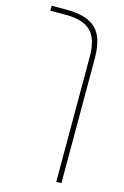

<svg xmlns="http://www.w3.org/2000/svg" viewBox="-125 -640 605 937"><g transform="rotate(15 177.5 -172.0)"><path d="M259 240V-390Q259 -484 218.5 -521.5Q178 -559 95 -559H15V-584H95Q191 -584 238 -540.5Q285 -497 285 -389V240Z"/></g></svg>

Font: Noto Sans Hebrew ExtraCondensed Thin
Style: Regular
Weight: 100
Width: 2
Designer: Monotype Design Team
Foundry: Monotype Imaging Inc.
Version: Version 2.004; ttfautohint (v1.8.4.7-5d5b)